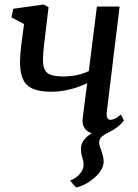

<svg xmlns="http://www.w3.org/2000/svg" viewBox="-20 -587 614 854"><path d="M171 -322Q171 -279 190 -263Q209 -247 260 -247Q327 -247 375 -271L411 -558H512L455 -89Q453 -72 457.5 -63Q462 -54 471 -54Q491 -54 518 -78L531 -51Q524 -40 506.5 -25.5Q489 -11 468 -1Q447 9 434 19.5Q421 30 421 48Q421 59 430 81Q434 92 437.5 105.5Q441 119 441 131Q441 167 402 202Q363 237 318 247L292 216Q314 209 333 188.5Q352 168 352 145Q352 132 347 117Q346 114 343 102Q340 90 340 75Q340 36 388 5Q369 0 358 -14.5Q347 -29 347 -49Q347 -57 348 -61L355 -119L368 -217Q287 -179 207 -179Q133 -179 101 -208Q69 -237 69 -312Q69 -337 74 -382L87 -480L31 -510L39 -548L174 -567L196 -555L176 -388Q171 -345 171 -322Z"/></svg>

Font: Koeln Type Serif
Style: Italic
Weight: 400
Italic angle: -8°
Designer: Eben Sorkin
Foundry: Eben Sorkin
Version: Version 2.002